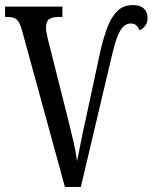

<svg xmlns="http://www.w3.org/2000/svg" viewBox="-20 -740 604 760"><path d="M67 -620Q58 -652 46.5 -662.5Q35 -673 9 -673H0V-714H227V-673H213Q187 -673 174.5 -664Q162 -655 162 -630Q162 -624 163 -617Q164 -610 166 -602.5Q168 -595 169 -587L250 -266Q263 -214 271.5 -176.5Q280 -139 285 -102Q293 -140 300.5 -179.5Q308 -219 318 -262L378 -541Q390 -591 405 -631.5Q420 -672 444 -696Q468 -720 506 -720Q535 -720 549.5 -706Q564 -692 564 -669Q564 -650 554.5 -637.5Q545 -625 532 -620Q528 -631 520 -639Q512 -647 497 -647Q481 -647 468.5 -635Q456 -623 445.5 -597Q435 -571 425 -529L300 0H237Z"/></svg>

Font: Noto Serif ExtraCondensed
Style: Regular
Weight: 400
Width: 2
Designer: Monotype Design Team
Foundry: Monotype Imaging Inc.
Version: Version 2.013